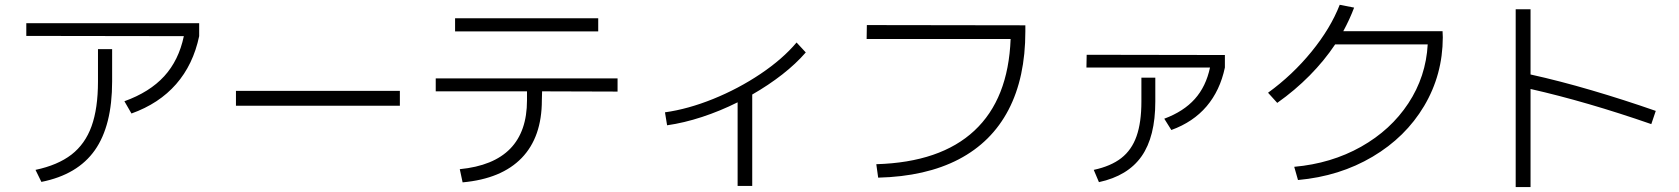

<svg xmlns="http://www.w3.org/2000/svg" viewBox="-20 -761 6954 795"><path d="M385.7 -423.8V-557.6H444.3V-423.8Q444.3 -240.7 372.8 -139.2Q301.3 -37.6 151.4 -7.8L127 -57.6Q219.2 -77.1 275.9 -120.8Q332.5 -164.6 359.1 -238.3Q385.7 -312 385.7 -423.8ZM88.9 -665H804.7V-611.3Q779.8 -493.2 709.2 -412.6Q638.7 -332 524.4 -291L495.1 -341.8Q599.6 -379.4 659.9 -445.3Q720.2 -511.2 741.2 -611.3L88.9 -612.3Z M957 -384.8H1635.7V-323.2H957Z M2162.1 -345.7V-382.8H1784.2V-436.5H2537.1V-381.8L2224.6 -382.8L2223.6 -345.7Q2223.6 -193.4 2140.1 -106.9Q2056.6 -20.5 1895.5 -5.9L1883.8 -60.5Q2023.4 -74.2 2092.8 -145.5Q2162.1 -216.8 2162.1 -345.7ZM1864.3 -685.5H2457V-630.9H1864.3Z M3278.3 -585 3316.4 -543.9Q3275.9 -497.1 3219 -452.6Q3162.1 -408.2 3094.7 -369.6V8.8H3034.2V-337.4Q2961.9 -301.3 2886.7 -276.6Q2811.5 -252 2742.2 -242.2L2733.4 -295.9Q2828.6 -309.1 2933.1 -351.3Q3037.6 -393.6 3129.2 -455.1Q3220.7 -516.6 3278.3 -585Z M4164.6 -599.6H3568.4L3569.3 -657.2L4225.6 -656.2V-630.9Q4225.6 -439.9 4155.8 -306.2Q4085.9 -172.4 3949.7 -101.3Q3813.5 -30.3 3616.2 -25.4L3608.4 -81.1Q3874 -88.9 4014.6 -220Q4155.3 -351.1 4164.6 -599.6Z M4706.1 -340.8V-439.5H4763.7V-340.8Q4763.7 -194.8 4706.8 -113.8Q4649.9 -32.7 4530.3 -6.8L4508.8 -57.6Q4579.6 -72.8 4622.8 -106.4Q4666 -140.1 4686 -197Q4706.1 -253.9 4706.1 -340.8ZM4990.2 -481.4H4478.5L4479.5 -534.2L5051.8 -533.2V-481.4Q5031.7 -386.2 4976.1 -320.8Q4920.4 -255.4 4830.1 -222.7L4800.8 -269.5Q4880.9 -299.3 4927.2 -351.1Q4973.6 -402.8 4990.2 -481.4Z M5891.6 -577.1H5508.3Q5463.4 -509.8 5402.6 -448.2Q5341.8 -386.7 5268.6 -335L5230.5 -377Q5331.5 -450.2 5410.4 -546.9Q5489.3 -643.6 5527.3 -741.2L5586.9 -729.5Q5568.8 -681.2 5542 -631.8H5953.1L5954.1 -606.4Q5953.6 -451.2 5876.7 -322Q5799.8 -192.9 5663.3 -112.1Q5526.9 -31.2 5354.5 -15.6L5338.9 -70.3Q5492.2 -84 5615.5 -153.3Q5738.8 -222.7 5811.5 -333.3Q5884.3 -443.8 5891.6 -577.1Z M6317.4 -392.6V13.7H6255.9V-722.7H6317.4V-452.6Q6437 -426.3 6570.8 -387Q6704.6 -347.7 6835.9 -301.8L6817.4 -247.1Q6550.3 -339.8 6317.4 -392.6Z"/></svg>

Font: Pretendard GOV Light
Style: Regular
Weight: 300
Designer: Base glyphs from Inter by Rasmus Andersson; Hangeul glyphs from Noto Sans CJK(Source Han Sans) by Jang Soo-young and Kan
Foundry: Kil Hyung-jin
Version: Version 1.309